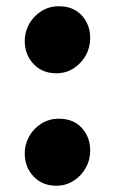

<svg xmlns="http://www.w3.org/2000/svg" viewBox="-20 -582 367 613"><path d="M160 11Q115 11 87 -18.8Q59 -48.5 59 -92Q59 -121.5 73.2 -146.8Q87.5 -172 112.2 -187.5Q137 -203 168 -203Q214 -203 241 -173.8Q268 -144.5 268 -101Q268 -71.5 253.8 -46Q239.5 -20.5 215 -4.8Q190.5 11 160 11ZM160 -348Q115 -348 87 -377.8Q59 -407.5 59 -451Q59 -480.5 73.2 -505.8Q87.5 -531 112.2 -546.5Q137 -562 168 -562Q214 -562 241 -532.8Q268 -503.5 268 -460Q268 -430.5 253.8 -405Q239.5 -379.5 215 -363.8Q190.5 -348 160 -348Z"/></svg>

Font: Koeln Type Sans ExtraBold
Style: Regular
Weight: 800
Designer: Eben Sorkin
Foundry: Eben Sorkin
Version: Version 2.001